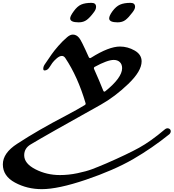

<svg xmlns="http://www.w3.org/2000/svg" viewBox="-256 -647 1220 1349"><path d="M570 -490Q511 -490 511 -518Q511 -536 534 -568Q559 -602 587.5 -614.5Q616 -627 661 -627Q693 -627 693 -599Q693 -583 674 -559Q648 -524 626 -507Q604 -490 570 -490ZM297 -490Q237 -490 237 -518Q237 -534 262 -568Q287 -603 314.5 -615Q342 -627 387 -627Q419 -627 419 -599Q419 -580 402 -559Q377 -525 354 -507.5Q331 -490 297 -490ZM38 682Q-65 682 -150.5 636Q-236 590 -236 508Q-236 428 -135 363Q10 268 206 166Q287 123 340 91Q348 86 345 77Q290 -109 203 -239Q193 -254 179 -254Q162 -254 142 -236.5Q122 -219 111.5 -204.5Q101 -190 94 -178Q79 -152 57 -152Q48 -152 48 -164Q48 -179 58 -194Q90 -241 107 -265.5Q124 -290 154 -324.5Q184 -359 216 -386Q237 -404 256 -404Q281 -404 300 -381Q314 -366 368 -245Q374 -234 385 -242Q509 -320 587 -320Q641 -320 690 -292Q739 -264 739 -216Q739 -147 645 -57Q551 33 453 88Q67 303 -41 368Q-86 395 -86 444Q-86 502 -7 542.5Q72 583 165 583Q226 583 288 570Q350 557 390 542Q430 527 491 501Q640 436 721.5 391Q803 346 901 263Q915 251 928.5 255.5Q942 260 943.5 272.5Q945 285 934 296Q814 393 678 472Q542 550 347 616Q152 682 38 682ZM484 -6Q602 -101 602 -168Q602 -195 586 -210.5Q570 -226 543 -226Q499 -226 409 -177Q401 -172 405 -162Q441 -82 470 -9Q475 1 484 -6Z"/></svg>

Font: Joscelyn
Style: Regular
Weight: 400
Designer: Peter S. Baker
Version: Version 1.012